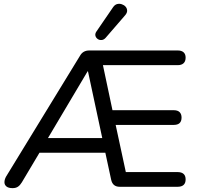

<svg xmlns="http://www.w3.org/2000/svg" viewBox="-20 -966 1024 993"><path d="M45 7Q24 7 13.5 -1.5Q3 -10 3 -23.5Q3 -37 11 -52L394 -678Q402 -692 414 -698.5Q426 -705 442 -705H899Q919 -705 929.5 -695.5Q940 -686 940 -668Q940 -649 929.5 -639Q919 -629 899 -629H485L506 -659L567 -371L535 -396H879Q899 -396 909 -386Q919 -376 919 -358Q919 -339 909 -329.5Q899 -320 879 -320H551L573 -344L637 -47L601 -76H899Q919 -76 929.5 -66.5Q940 -57 940 -38Q940 -19 929.5 -9.5Q919 0 899 0H599Q563 0 555 -36L519 -203L552 -176H162L199 -201L93 -23Q84 -8 73 -0.5Q62 7 45 7ZM433 -597 215 -230 206 -252H531L514 -228L435 -597ZM526 -770Q517 -760 505.5 -759Q494 -758 485 -764.5Q476 -771 473.5 -781Q471 -791 478 -802L565 -929Q574 -942 586 -945Q598 -948 610 -944Q622 -940 629.5 -931.5Q637 -923 637.5 -911.5Q638 -900 628 -888Z"/></svg>

Font: Nunito Medium
Style: Regular
Weight: 500
Designer: Vernon Adams
Foundry: Vernon Adams
Version: Version 3.601